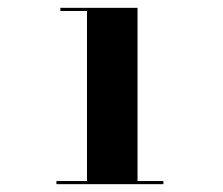

<svg xmlns="http://www.w3.org/2000/svg" viewBox="-20 -926 569 490"><path d="M124 -464V-456H397V-464H331V-906H134V-898H202V-464Z"/></svg>

Font: Bodoni* 16pt Fatface
Style: Regular
Weight: 900
Version: Version 2.3